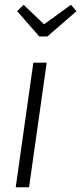

<svg xmlns="http://www.w3.org/2000/svg" viewBox="-20 -786 341 806"><path d="M176 -523 102 0H46L120 -523ZM278 -766 301 -739 179 -633H145L52 -739L79 -766L165 -684Z"/></svg>

Font: Fira Sans Extra Condensed Light
Style: Italic
Weight: 300
Width: 3
Italic angle: -8°
Designer: Carrois Corporate & Edenspiekermann AG
Foundry: Carrois Corporate GbR & Edenspiekermann AG
Version: Version 4.203